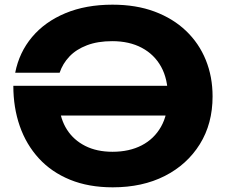

<svg xmlns="http://www.w3.org/2000/svg" viewBox="-20 -786 968 821"><path d="M461 -766Q562 -766 641 -736.5Q720 -707 775.5 -654Q831 -601 860 -529.5Q889 -458 889 -374Q889 -257 834.5 -169.5Q780 -82 684.5 -33.5Q589 15 462 15Q359 15 279.5 -17.5Q200 -50 146 -109Q92 -168 64.5 -247Q37 -326 37 -419H719V-292H161L233 -336Q238 -276 266.5 -231.5Q295 -187 344.5 -162Q394 -137 461 -137Q533 -137 586 -164.5Q639 -192 668.5 -244Q698 -296 698 -372Q698 -448 669 -500.5Q640 -553 586.5 -581.5Q533 -610 460 -610Q398 -610 352 -592.5Q306 -575 277 -544.5Q248 -514 235 -475H45Q62 -562 117 -627.5Q172 -693 259.5 -729.5Q347 -766 461 -766Z"/></svg>

Font: Unbounded SemiBold
Style: Regular
Weight: 600
Designer: Luke Prowse, Jean-Baptiste Morizot, Fátima Lázaro, Florian Runge
Foundry: NaN
Version: Version 1.700